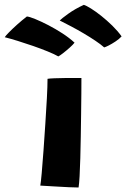

<svg xmlns="http://www.w3.org/2000/svg" viewBox="-136 -788 533 810"><path d="M195.5 3Q182.5 3 154.2 1.8Q126 0.5 93.5 -1.5Q61 -3.5 34 -5Q36.5 -18 40 -58Q43.5 -98 47.5 -152.5Q51.5 -207 55.2 -265.2Q59 -323.5 61.8 -374.2Q64.5 -425 64.5 -455.5Q73.5 -457 93.5 -457.8Q113.5 -458.5 136.5 -458.8Q159.5 -459 179.2 -459Q199 -459 207.5 -459Q207.5 -433 207.2 -393.5Q207 -354 206.2 -307Q205.5 -260 204.8 -212.2Q204 -164.5 202.8 -121Q201.5 -77.5 199.8 -45Q198 -12.5 195.5 3ZM-22.5 -718.5Q-11.5 -717.5 13 -707.5Q37.5 -697.5 68 -681.8Q98.5 -666 128 -646.8Q157.5 -627.5 178.5 -608Q172 -599.5 157.8 -586.8Q143.5 -574 129.5 -563.2Q115.5 -552.5 110 -550Q93.5 -559.5 65.2 -571Q37 -582.5 4 -594Q-29 -605.5 -60.5 -615.2Q-92 -625 -116 -631Q-112.5 -637 -98.2 -651.5Q-84 -666 -64 -684Q-44 -702 -22.5 -718.5ZM217.5 -767.5Q228 -764.5 248 -752Q268 -739.5 291.5 -720.8Q315 -702 337.8 -679.8Q360.5 -657.5 377 -634.5Q366.5 -623 351.2 -613Q336 -603 322.8 -596.2Q309.5 -589.5 303.5 -588Q289 -601 266.2 -616.2Q243.5 -631.5 217.2 -647Q191 -662.5 164.5 -676.5Q138 -690.5 116 -701.5Q123.5 -709.5 152 -730Q180.5 -750.5 217.5 -767.5Z"/></svg>

Font: Grandstander Thin
Style: Bold
Weight: 700
Version: Version 1.200